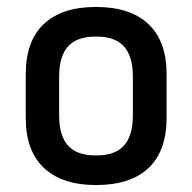

<svg xmlns="http://www.w3.org/2000/svg" viewBox="-20 -521 553 552"><path d="M256 11Q159 11 106.5 -38Q54 -87 54 -183V-307Q54 -403 106 -452Q158 -501 256 -501Q354 -501 406.5 -452Q459 -403 459 -307V-183Q459 -87 407 -38Q355 11 256 11ZM256 -74Q311 -74 336.5 -102.5Q362 -131 362 -191V-299Q362 -359 336.5 -387.5Q311 -416 256 -416Q201 -416 175.5 -387.5Q150 -359 150 -299V-191Q150 -131 175.5 -102.5Q201 -74 256 -74Z"/></svg>

Font: Sofia Sans Semi Condensed SemiBold
Style: Regular
Weight: 600
Designer: Botio Nikoltchev, Ani Petrova
Foundry: lettersoup
Version: Version 4.100